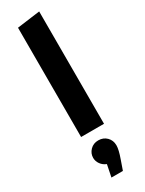

<svg xmlns="http://www.w3.org/2000/svg" viewBox="-262 -769 824 1088"><g transform="rotate(-30 150.0 -225.0)"><path d="M75 0V-715L225 -735V0ZM225 141Q225 169 206 222L184 285H109L125 206Q102 197 88.5 178Q75 159 75 137Q75 108 96 86.5Q117 65 149 65Q182 65 203.5 86.5Q225 108 225 141Z"/></g></svg>

Font: Radio Canada
Style: Bold
Weight: 700
Designer: Charles Daoud, Etienne Aubert Bonn, Alexandre Saumier Demers, Jacques Le Bailly
Foundry: Radio-Canada
Version: Version 2.104; ttfautohint (v1.8.4.7-5d5b);gftools[0.9.28.de